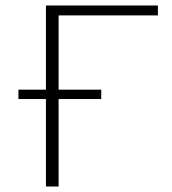

<svg xmlns="http://www.w3.org/2000/svg" viewBox="-20 -678 625 698"><path d="M193 -622V-352H348V-318H193V0H147V-318H47V-352H147V-658H554V-622Z"/></svg>

Font: Ysabeau Infant Light
Style: Regular
Weight: 300
Designer: Christian Thalmann (Catharsis Fonts)
Version: Version 0.003